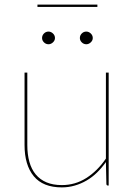

<svg xmlns="http://www.w3.org/2000/svg" viewBox="-20 -805 582 833"><path d="M86.5 0ZM98.5 -490V-176Q98.5 -135 107.5 -102.8Q116.5 -70.5 135.2 -48Q154 -25.5 182 -13.8Q210 -2 248.5 -2Q306 -2 354.2 -32.5Q402.5 -63 439.5 -117V-490H451.5V0H448.5Q441.5 0 441.5 -8L439.5 -102Q422 -77 401 -56.5Q380 -36 355.5 -21.8Q331 -7.5 304 0.2Q277 8 248.5 8Q166.5 8 126.5 -40.5Q86.5 -89 86.5 -176V-490ZM218.5 -640Q218.5 -629.5 209.8 -621.2Q201 -613 190.5 -613Q179 -613 170.8 -621.2Q162.5 -629.5 162.5 -640Q162.5 -651.5 170.8 -659.8Q179 -668 190.5 -668Q201 -668 209.8 -659.8Q218.5 -651.5 218.5 -640ZM382.5 -640Q382.5 -629.5 373.8 -621.2Q365 -613 354.5 -613Q343 -613 334.8 -621.2Q326.5 -629.5 326.5 -640Q326.5 -651.5 334.8 -659.8Q343 -668 354.5 -668Q365 -668 373.8 -659.8Q382.5 -651.5 382.5 -640ZM142.5 -785H402.5V-775H142.5Z"/></svg>

Font: Lato Hairline
Style: Regular
Weight: 100
Designer: Lukasz Dziedzic
Foundry: tyPoland Lukasz Dziedzic
Version: Version 2.007; 2014-02-27